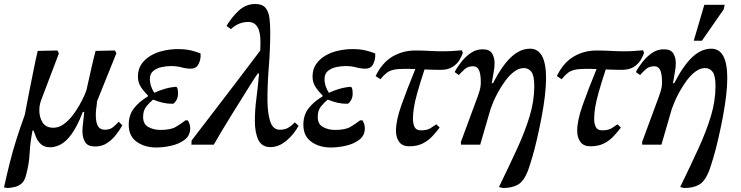

<svg xmlns="http://www.w3.org/2000/svg" viewBox="-63 -725 3713 962"><path d="M-24 217 -43 214Q-28 146 -13.5 88.5Q1 31 19 -26Q37 -83 61 -149Q71 -203 83 -263Q95 -323 106 -378Q117 -433 126 -470L225 -472L232 -457L142 -220Q142 -220 138 -206Q134 -192 134 -172Q134 -137 150.5 -111Q167 -85 204 -85Q231 -85 255 -102Q279 -119 299 -144.5Q319 -170 334.5 -197.5Q350 -225 359.5 -246.5Q369 -268 371 -277Q381 -320 392.5 -373Q404 -426 416 -470L513 -472L520 -458L423 -217Q423 -208 420 -187.5Q417 -167 417 -151Q417 -110 428 -92.5Q439 -75 462 -75Q488 -75 503 -87.5Q518 -100 532 -115L550 -97Q536 -72 517 -48Q498 -24 472.5 -7.5Q447 9 413 9Q377 9 363.5 -13Q350 -35 350 -68Q350 -85 353 -107Q356 -129 359 -164H352Q324 -92 296 -53.5Q268 -15 240.5 -1Q213 13 189 13Q160 13 143 -2Q126 -17 118 -37Q110 -57 105 -71H100Q88 -10 85.5 42.5Q83 95 68 151Q61 180 46 193.5Q31 207 12 211.5Q-7 216 -24 217Z M720 14Q662 14 622 -14.5Q582 -43 582 -100Q582 -148 607.5 -181.5Q633 -215 678 -242V-247Q655 -270 641.5 -291.5Q628 -313 628 -342Q628 -378 646 -404Q664 -430 693.5 -447Q723 -464 758.5 -471.5Q794 -479 827 -479Q867 -479 895.5 -472Q924 -465 942 -457V-440Q940 -417 929 -399Q918 -381 893 -381Q870 -381 846.5 -387.5Q823 -394 793 -394Q770 -394 745.5 -388.5Q721 -383 704.5 -369Q688 -355 688 -330Q688 -310 694.5 -291.5Q701 -273 710 -260Q733 -271 761.5 -279.5Q790 -288 818 -290Q829 -290 829 -256Q829 -235 819 -220Q809 -205 802 -205Q775 -205 752 -210.5Q729 -216 704 -226Q687 -212 670.5 -192Q654 -172 654 -139Q654 -103 680.5 -88.5Q707 -74 740 -74Q792 -74 817.5 -89Q843 -104 866 -122H878Q890 -103 890 -83Q890 -46 862.5 -25Q835 -4 795.5 5Q756 14 720 14Z M1292 12Q1249 12 1231.5 -24Q1214 -60 1214 -119Q1214 -174 1221.5 -230.5Q1229 -287 1235 -357H1229Q1219 -344 1199.5 -313Q1180 -282 1154.5 -241Q1129 -200 1101.5 -156Q1074 -112 1049.5 -71Q1025 -30 1008 0H896L897 -21Q951 -91 1010.5 -169Q1070 -247 1129.5 -324.5Q1189 -402 1241 -472Q1242 -494 1242 -515Q1242 -615 1181 -615Q1132 -615 1094 -579L1072 -595Q1097 -638 1133 -671.5Q1169 -705 1216 -705Q1251 -705 1267 -686Q1283 -667 1287 -635Q1291 -603 1291 -565Q1291 -478 1284 -392Q1277 -306 1277 -227Q1277 -161 1290.5 -118Q1304 -75 1339 -75Q1363 -75 1379.5 -84Q1396 -93 1414 -112L1433 -95Q1410 -52 1372 -20Q1334 12 1292 12Z M1595 14Q1537 14 1497 -14.5Q1457 -43 1457 -100Q1457 -148 1482.5 -181.5Q1508 -215 1553 -242V-247Q1530 -270 1516.5 -291.5Q1503 -313 1503 -342Q1503 -378 1521 -404Q1539 -430 1568.5 -447Q1598 -464 1633.5 -471.5Q1669 -479 1702 -479Q1742 -479 1770.5 -472Q1799 -465 1817 -457V-440Q1815 -417 1804 -399Q1793 -381 1768 -381Q1745 -381 1721.5 -387.5Q1698 -394 1668 -394Q1645 -394 1620.5 -388.5Q1596 -383 1579.5 -369Q1563 -355 1563 -330Q1563 -310 1569.5 -291.5Q1576 -273 1585 -260Q1608 -271 1636.5 -279.5Q1665 -288 1693 -290Q1704 -290 1704 -256Q1704 -235 1694 -220Q1684 -205 1677 -205Q1650 -205 1627 -210.5Q1604 -216 1579 -226Q1562 -212 1545.5 -192Q1529 -172 1529 -139Q1529 -103 1555.5 -88.5Q1582 -74 1615 -74Q1667 -74 1692.5 -89Q1718 -104 1741 -122H1753Q1765 -103 1765 -83Q1765 -46 1737.5 -25Q1710 -4 1670.5 5Q1631 14 1595 14Z M1987 8Q1953 8 1937 -14Q1921 -36 1921 -70Q1921 -121 1948 -197.5Q1975 -274 2018 -379Q2000 -380 1985.5 -380Q1971 -380 1964 -380Q1930 -380 1909.5 -375.5Q1889 -371 1874.5 -360Q1860 -349 1843 -328L1819 -344Q1851 -410 1902.5 -441Q1954 -472 2018 -472Q2054 -472 2089 -470Q2124 -468 2155 -468Q2181 -468 2204.5 -469.5Q2228 -471 2251 -473L2256 -460Q2251 -444 2239 -424Q2227 -404 2204 -389.5Q2181 -375 2145 -375Q2132 -375 2110 -375.5Q2088 -376 2064 -377Q2041 -307 2028 -260.5Q2015 -214 2010.5 -183.5Q2006 -153 2006 -129Q2006 -106 2014 -89Q2022 -72 2046 -72Q2077 -72 2093.5 -82.5Q2110 -93 2123 -102L2140 -86Q2122 -62 2101.5 -40.5Q2081 -19 2053.5 -5.5Q2026 8 1987 8Z M2457 217 2437 212Q2488 107 2528 20Q2568 -67 2591 -143.5Q2614 -220 2614 -294Q2614 -346 2599.5 -365Q2585 -384 2562 -384Q2537 -384 2513 -366Q2489 -348 2469 -320.5Q2449 -293 2433 -264Q2417 -235 2407.5 -211.5Q2398 -188 2395 -179L2343 0H2247L2246 -13L2331 -243Q2333 -248 2339.5 -269Q2346 -290 2346 -312Q2346 -354 2337 -373.5Q2328 -393 2308 -393Q2282 -393 2266 -379Q2250 -365 2236 -349L2215 -364Q2228 -389 2249 -415.5Q2270 -442 2296.5 -460Q2323 -478 2355 -478Q2390 -478 2402.5 -457.5Q2415 -437 2415 -409Q2415 -388 2411 -367Q2407 -346 2401 -308H2407Q2453 -397 2498 -439Q2543 -481 2593 -481Q2673 -481 2673 -333Q2673 -294 2667 -243Q2661 -192 2650.5 -137.5Q2640 -83 2628 -30.5Q2616 22 2603.5 64Q2591 106 2582 131Q2561 184 2531.5 200.5Q2502 217 2457 217Z M2895 8Q2861 8 2845 -14Q2829 -36 2829 -70Q2829 -121 2856 -197.5Q2883 -274 2926 -379Q2908 -380 2893.5 -380Q2879 -380 2872 -380Q2838 -380 2817.5 -375.5Q2797 -371 2782.5 -360Q2768 -349 2751 -328L2727 -344Q2759 -410 2810.5 -441Q2862 -472 2926 -472Q2962 -472 2997 -470Q3032 -468 3063 -468Q3089 -468 3112.5 -469.5Q3136 -471 3159 -473L3164 -460Q3159 -444 3147 -424Q3135 -404 3112 -389.5Q3089 -375 3053 -375Q3040 -375 3018 -375.5Q2996 -376 2972 -377Q2949 -307 2936 -260.5Q2923 -214 2918.5 -183.5Q2914 -153 2914 -129Q2914 -106 2922 -89Q2930 -72 2954 -72Q2985 -72 3001.5 -82.5Q3018 -93 3031 -102L3048 -86Q3030 -62 3009.5 -40.5Q2989 -19 2961.5 -5.5Q2934 8 2895 8Z M3365 217 3345 212Q3396 107 3436 20Q3476 -67 3499 -143.5Q3522 -220 3522 -294Q3522 -346 3507.5 -365Q3493 -384 3470 -384Q3445 -384 3421 -366Q3397 -348 3377 -320.5Q3357 -293 3341 -264Q3325 -235 3315.5 -211.5Q3306 -188 3303 -179L3251 0H3155L3154 -13L3239 -243Q3241 -248 3247.5 -269Q3254 -290 3254 -312Q3254 -354 3245 -373.5Q3236 -393 3216 -393Q3190 -393 3174 -379Q3158 -365 3144 -349L3123 -364Q3136 -389 3157 -415.5Q3178 -442 3204.5 -460Q3231 -478 3263 -478Q3298 -478 3310.5 -457.5Q3323 -437 3323 -409Q3323 -388 3319 -367Q3315 -346 3309 -308H3315Q3361 -397 3406 -439Q3451 -481 3501 -481Q3581 -481 3581 -333Q3581 -294 3575 -243Q3569 -192 3558.5 -137.5Q3548 -83 3536 -30.5Q3524 22 3511.5 64Q3499 106 3490 131Q3469 184 3439.5 200.5Q3410 217 3365 217ZM3454 -521H3413L3466 -701H3568L3563 -678Z"/></svg>

Font: STIX Two Text Medium
Style: Italic
Weight: 500
Italic angle: -12°
Designer: Ross Mills, John Hudson & Paul Hanslow, Tiro Typeworks Ltd; with prior portions MicroPress Inc. and Coen Hoffman, Elsevi
Foundry: Tiro Typeworks Ltd
Version: Version 2.13 b171